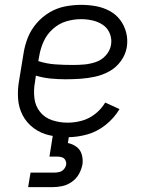

<svg xmlns="http://www.w3.org/2000/svg" viewBox="-20 -558 616 792"><path d="M258 8Q299 8 340 -3.5Q381 -15 416 -43Q451 -71 473 -108L414 -135Q398 -108 372.5 -88Q347 -68 317.5 -60Q288 -52 259 -52Q226 -52 195.5 -62Q165 -72 145.5 -96Q126 -120 122 -152.5Q118 -185 124 -218L128 -246Q158 -237 188.5 -234Q219 -231 250 -231Q280 -231 310.5 -233Q341 -235 371.5 -241.5Q402 -248 430.5 -263.5Q459 -279 478.5 -306Q498 -333 503 -363Q508 -394 500.5 -423.5Q493 -453 475.5 -476Q458 -499 432 -513Q406 -527 376 -532.5Q346 -538 315 -538Q282 -538 248.5 -531.5Q215 -525 184.5 -507Q154 -489 130.5 -461.5Q107 -434 94.5 -402Q82 -370 77 -337L59 -227Q52 -189 54.5 -151.5Q57 -114 73.5 -82.5Q90 -51 119 -29.5Q148 -8 184 0Q220 8 258 8ZM280 -290Q244 -290 208 -292.5Q172 -295 138 -306L142 -328Q147 -358 160 -387Q173 -416 198 -438.5Q223 -461 253.5 -470Q284 -479 314 -479Q339 -479 362.5 -473.5Q386 -468 405 -455Q424 -442 433 -419.5Q442 -397 438 -373Q434 -349 416.5 -329.5Q399 -310 375 -302Q351 -294 327.5 -292Q304 -290 280 -290ZM96 214H196Q217 214 237.5 209.5Q258 205 276.5 192Q295 179 305.5 160Q316 141 320 121Q323 100 317.5 80Q312 60 296 48Q280 36 260 32L265 0H198L184 88H217Q227 88 236 91Q245 94 249.5 102.5Q254 111 253 121Q251 131 244 139.5Q237 148 226.5 151Q216 154 206 154H106Z"/></svg>

Font: Iosevka Sparkle Light
Style: Italic
Weight: 300
Italic angle: -9°
Designer: Belleve Invis
Foundry: Belleve Invis
Version: Version 4.5.0; ttfautohint (v1.8.3)